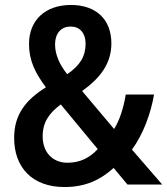

<svg xmlns="http://www.w3.org/2000/svg" viewBox="-20 -744 674 774"><path d="M266 -724C164 -724 97 -664 97 -567C97 -499 122 -450 165 -392C82 -340 37 -281 37 -188C37 -69 110 10 240 10C325 10 385 -19 438 -67L494 0H634L512 -141C558 -204 588 -287 601 -363H487C478 -309 463 -261 440 -224L311 -377C382 -428 429 -486 429 -569C429 -667 366 -724 266 -724ZM265 -637C300 -637 325 -613 325 -567C325 -518 303 -480 251 -445C220 -483 202 -525 202 -564C202 -613 229 -637 265 -637ZM225 -323 374 -143C342 -108 303 -88 252 -88C192 -88 152 -130 152 -194C152 -251 177 -287 225 -323Z"/></svg>

Font: Noto Sans UI SemiCondensed Medium
Style: Regular
Weight: 500
Width: 4
Designer: Monotype Design Team
Foundry: Monotype Imaging Inc.
Version: Version 1.901